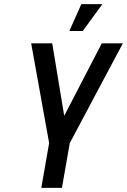

<svg xmlns="http://www.w3.org/2000/svg" viewBox="-20 -910 615 930"><path d="M180 0 218 -217 131 -700H233L291 -349L473 -700H575L318 -217L280 0ZM316 -760 374 -890H476L381 -760Z"/></svg>

Font: Cuprum Medium
Style: Italic
Weight: 500
Italic angle: -10°
Version: Version 3.000